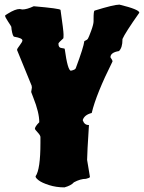

<svg xmlns="http://www.w3.org/2000/svg" viewBox="-20 -774 625 831"><path d="M65 -735 77 -733Q96 -733 126 -747Q241 -737 242 -731Q255 -641 255 -625Q255 -609 254 -608Q235 -591 233 -586V-584Q233 -567 247 -566Q260 -564 260 -563Q273 -468 287 -468Q306 -472 308 -479Q342 -570 345 -596Q357 -601 360.5 -606.5Q364 -612 374.5 -640.5Q385 -669 385 -682V-691Q385 -726 389 -728Q473 -754 497 -754Q583 -733 583 -719Q521 -631 510 -605V-602Q510 -568 495 -553Q458 -547 458 -526Q467 -514 467 -508Q396 -366 377 -285Q345 -277 338 -254Q345 -233 363 -233H365Q357 -108 357 -82L369 -10V-8Q369 -4 352 0Q328 0 300 15Q288 29 259 37Q223 37 192 27Q161 17 147.5 6.5Q134 -4 134 -10V-11Q155 -41 155 -155V-181Q155 -188 143 -201Q131 -214 131 -216Q131 -226 150 -245Q150 -287 124 -352L116 -373L115 -376L118 -395Q118 -400 117 -403L54 -557V-559Q54 -563 65.5 -578Q77 -593 77 -599Q77 -609 42 -615Q35 -615 30 -647L29 -658Q28 -661 15 -680.5Q2 -700 2 -706Q2 -708 14 -715Q46 -735 65 -735Z"/></svg>

Font: Piedra
Style: Regular
Weight: 400
Designer: Angel Koziupa & Ale Paul
Foundry: Angel Koziupa and Alejandro Paul
Version: Version 1.000